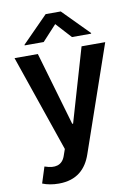

<svg xmlns="http://www.w3.org/2000/svg" viewBox="-103 -830 781 1103"><g transform="rotate(-10 287.5 -278.0)"><path d="M149 208C255 208 311 152 339 70L552 -546H414L289 -117H284L159 -546H23L217 18L203 58C185 108 142 117 88 98L84 97L54 191C81 202 114 208 149 208ZM93 -608H204L287 -698L369 -608H481V-612L331 -764H243L93 -612Z"/></g></svg>

Font: Wafeq Semi Bold
Style: Regular
Weight: 600
Designer: Rasmus Andersson & Azza Alameddine
Foundry: Google & TypeTogether
Version: Version 3.000;January 28, 2025;FontCreator 15.0.0.3014 64-bi